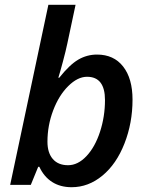

<svg xmlns="http://www.w3.org/2000/svg" viewBox="-20 -780 626 810"><path d="M282.2 9.8Q234.4 9.8 200 -12.2Q165.5 -34.2 146 -76.2H141.1L109.9 0H22.9L184.1 -759.8H298.8L264.2 -597.2Q257.8 -566.4 245.6 -520.8Q233.4 -475.1 226.1 -452.1H230Q273.9 -507.3 310.5 -528.6Q347.2 -549.8 389.2 -549.8Q460 -549.8 499.5 -499.3Q539.1 -448.7 539.1 -359.9Q539.1 -261.2 505.1 -174.6Q471.2 -87.9 412.1 -39.1Q353 9.8 282.2 9.8ZM347.2 -456.1Q307.6 -456.1 268.1 -417Q228.5 -377.9 204.3 -314.2Q180.2 -250.5 180.2 -182.1Q180.2 -135.3 202.9 -109.1Q225.6 -83 267.1 -83Q308.6 -83 344.7 -121.3Q380.9 -159.7 401.9 -223.9Q422.9 -288.1 422.9 -357.9Q422.9 -456.1 347.2 -456.1Z"/></svg>

Font: TypoPRO Open Sans
Style: Italic
Weight: 600
Italic angle: -12°
Foundry: Ascender Corporation
Version: Version 1.10